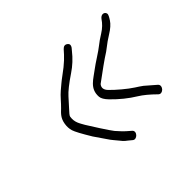

<svg xmlns="http://www.w3.org/2000/svg" viewBox="-103 -547 666 666"><g transform="rotate(-45 230.0 -214.0)"><path d="M413.4 -333.2C430.1 -343.4 442.1 -354 449.4 -365.1C456.6 -376.1 460.1 -383.6 459.8 -387.3C458.7 -398.9 443.5 -404.2 432.8 -390C423.5 -375.9 411.4 -364.2 396.4 -354.9C381.5 -345.6 369.8 -337.5 361.3 -330.5C345.7 -317.5 308.8 -295.6 292.8 -283C267 -262.6 232.3 -248.1 235.5 -205C236.1 -196.3 242.1 -186 253.6 -174C278.3 -148.6 304.3 -127.6 331.6 -111C347.7 -101.2 366.3 -85.8 387.3 -65C400.2 -52.9 422.5 -75.8 410.1 -89L371.4 -122.5C363.6 -128.2 355.3 -133.8 346.5 -139.3C325.6 -152.5 292 -180.8 274.4 -199.3C263.5 -210.8 262.3 -221.7 270.7 -232C314.5 -264.2 339 -281.9 344.1 -285C375 -303.6 380.5 -313.2 413.4 -333.2ZM281.8 -384C293.5 -395.8 295.6 -404.8 288 -410.9C280.3 -417 272.9 -416 265.6 -408C248.5 -388.4 234 -372.6 196.2 -345.5C180.5 -334.2 171.3 -325.5 156.7 -313.5C143.2 -302.5 126.9 -281.5 114.2 -269.5C100.7 -256.7 89 -246.3 85.2 -222.3C83.3 -210.5 83.9 -199.5 87 -189.3C90 -179.1 101.9 -157 122.5 -123C135.2 -105 144.5 -91.5 150.3 -82.5C160.4 -66.6 168.3 -59.5 178.4 -46.5C190.5 -30.8 190.2 -34.2 211.5 -16C224.3 -4 247.4 -28 233.3 -40C206.3 -63 206.5 -64.4 189.7 -82.9C182.7 -90.7 137.7 -160.4 132.4 -170C122.8 -187.5 111.9 -201.7 116 -227.1C116.5 -230.5 122.8 -238.5 134.8 -251C141.1 -257.7 150.1 -267.5 161.5 -280.6C173 -293.6 194 -310.4 224.7 -331C246.6 -345.6 265.6 -363.3 281.8 -384Z"/></g></svg>

Font: MewTooHand
Style: Ita
Weight: 400
Designer: Mew Too, Robert Jablonski
Version: Version 0.77